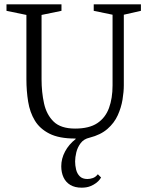

<svg xmlns="http://www.w3.org/2000/svg" viewBox="-20 -630 689 887"><path d="M357 237Q326 237 305 224.5Q284 212 273.5 189.5Q263 167 263 138Q263 103 280.5 70Q298 37 330 12Q330 11 329.5 10.5Q329 10 327 10Q253 10 208.5 -12.5Q164 -35 141 -73Q118 -111 110 -160.5Q102 -210 102 -264V-561L10 -580V-610H264V-580L172 -561V-264Q172 -204 183.5 -152Q195 -100 228 -68Q261 -36 327 -36Q392 -36 429.5 -61Q467 -86 483.5 -131Q500 -176 500 -235V-562L413 -580V-610H631V-580L552 -562V-236Q552 -206 546 -169.5Q540 -133 524 -97.5Q508 -62 476.5 -34.5Q445 -7 394 6Q367 12 352.5 31.5Q338 51 332.5 74Q327 97 327 116Q327 134 331.5 153Q336 172 348.5 184.5Q361 197 384 197Q396 197 409 192.5Q422 188 432 175L447 190Q446 192 440.5 199.5Q435 207 424 215.5Q413 224 396.5 230.5Q380 237 357 237Z"/></svg>

Font: Manuale Light
Style: Regular
Weight: 300
Designer: Eduardo Tunni / Pablo Cosgaya
Foundry: Eduardo Tunni / Pablo Cosgaya
Version: Version 1.002